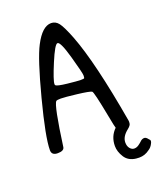

<svg xmlns="http://www.w3.org/2000/svg" viewBox="-151 -752 843 1014"><g transform="rotate(-20 271.0 -245.5)"><path d="M354 67Q354 13 391 -23Q389 -25 375 -98Q348 -239 340 -244Q328 -251 260.5 -259Q193 -267 171 -267Q149 -267 145 -263Q127 -247 96 -20Q92 -1 58 -1Q24 -1 24 -30Q24 -102 77 -305Q130 -508 165 -574Q209 -659 259 -659Q284 -659 301 -637Q318 -615 345 -546Q408 -383 468 -35Q469 -28 468 -22V-21Q468 -9 449 6Q412 35 412 68Q412 89 422.5 101.5Q433 114 446.5 114Q460 114 472.5 105Q485 96 492.5 88.5Q500 81 511.5 79.5Q523 78 534 93Q542 100 542 106Q542 112 537 121Q528 139 513 148Q487 168 455 168Q446 168 437 167Q394 162 374 130Q354 98 354 67ZM168 -343Q176 -335 231 -329Q286 -323 304 -323Q322 -323 324 -325.5Q326 -328 326 -341.5Q326 -355 299 -451.5Q272 -548 255 -548Q240 -548 203 -459.5Q166 -371 166 -350Q166 -345 168 -343Z"/></g></svg>

Font: Patrick Hand SC
Style: Regular
Weight: 400
Designer: Patrick Wagesreiter
Foundry: Patrick Wagesreiter
Version: Version 1.003;PS 001.003;hotconv 1.0.70;makeotf.lib2.5.58329